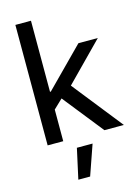

<svg xmlns="http://www.w3.org/2000/svg" viewBox="-141 -805 812 1120"><g transform="rotate(-15 265.5 -244.5)"><path d="M154.3 -184.6V-298.3H166L394.5 -529.3H511.7L262.7 -275.9H250ZM66.9 0V-727.5H161.1V0ZM409.7 0 207 -254.9 272.9 -320.8 527.3 0ZM188 239.7 228 57.6H322.8L259.3 239.7Z"/></g></svg>

Font: Inter Cardless Tabular
Style: Regular
Weight: 400
Designer: Rasmus Andersson
Foundry: rsms
Version: Version 4.000;git-4fc901f